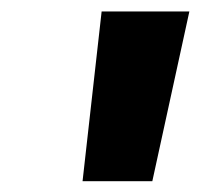

<svg xmlns="http://www.w3.org/2000/svg" viewBox="-20 -748 369 344"><path d="M127.9 -423.3 162.1 -727.5H319.3L252.9 -423.3Z"/></svg>

Font: Inter 20pt ExtraBold
Style: Italic
Weight: 800
Italic angle: -9.3988°
Version: Version 4.001;git-66647c0bb